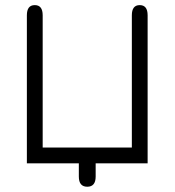

<svg xmlns="http://www.w3.org/2000/svg" viewBox="-20 -626 669 736"><path d="M282.2 50.8V0H83V-567.4Q83 -606.4 113.3 -606.4Q143.6 -606.4 143.6 -567.4V-60.5H485.4V-567.4Q485.4 -606.4 515.6 -606.4Q545.9 -606.4 545.9 -567.4V0H346.7V50.8Q346.7 89.8 314.5 89.8Q282.2 89.8 282.2 50.8Z"/></svg>

Font: Jura
Style: Medium
Weight: 500
Version: Version 2.6.1